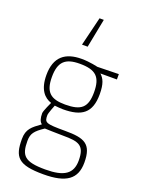

<svg xmlns="http://www.w3.org/2000/svg" viewBox="-185 -863 871 1181"><g transform="rotate(20 250.5 -272.0)"><path d="M235 -211C141 -211 101 -243 101 -343C101 -443 141 -478 235 -478C340 -478 377 -443 377 -343C377 -243 340 -211 235 -211ZM290 -27C391 -27 432 -16 432 84C432 170 381 206 257 206C119 206 94 173 94 78C94 30 111 9 169 -30C169 -30 249 -27 290 -27ZM256 238C405 238 469 192 469 84C469 -39 416 -59 292 -59C161 -59 155 -64 155 -113C155 -126 178 -183 178 -183C190 -181 224 -179 232 -179C355 -179 414 -220 414 -343C414 -412 399 -442 374 -465H482V-500L342 -497C342 -497 290 -510 236 -510C129 -510 65 -462 65 -343C65 -247 105 -206 151 -191C151 -191 121 -128 121 -113C121 -82 127 -58 143 -48C89 -9 58 13 58 79C58 197 90 238 256 238ZM253 -782 207 -593H244L281 -782Z"/></g></svg>

Font: RazerF5 Thin
Style: Regular
Weight: 250
Foundry: Razer Inc.
Version: Version 2